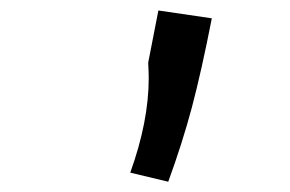

<svg xmlns="http://www.w3.org/2000/svg" viewBox="-20 -735 558 370"><path d="M285.2 -714.8 388.2 -699.7Q368.2 -597.7 349.9 -528.6Q331.5 -459.5 304.2 -384.8L231 -402.3Q266.6 -501 266.6 -584.5Q266.6 -594.7 265.6 -614.3Z"/></svg>

Font: Fantasque Sans Mono
Style: Italic
Weight: 400
Italic angle: -11°
Monospace: yes
Designer: Jany Belluz
Version: Version 1.8.0 ; ttfautohint (v1.8.2)